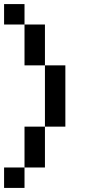

<svg xmlns="http://www.w3.org/2000/svg" viewBox="-20 -920 540 940"><path d="M0 0V-100H100V0ZM0 -800V-900H100V-800ZM100 -100V-300H200V-100ZM100 -600V-800H200V-600ZM200 -300V-600H300V-300Z"/></svg>

Font: GalmuriMono9 Regular
Style: Regular
Weight: 400
Designer: Lee Minseo (quiple)
Version: Version 2.399;hotconv 1.1.1;makeotfexe 2.6.0 DEVELOPMENT